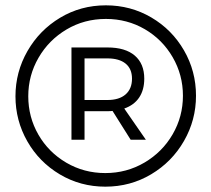

<svg xmlns="http://www.w3.org/2000/svg" viewBox="-20 -709 792 720"><path d="M715 -350Q715 -259 670 -180.5Q625 -102 547 -55.5Q469 -9 375 -9Q282 -9 204.5 -55Q127 -101 82.5 -179Q38 -257 38 -348Q38 -439 83 -517.5Q128 -596 205.5 -642.5Q283 -689 377 -689Q470 -689 547.5 -643.5Q625 -598 670 -520Q715 -442 715 -350ZM666 -350Q666 -428 627.5 -494.5Q589 -561 523 -599.5Q457 -638 377 -638Q296 -638 229.5 -598.5Q163 -559 124.5 -492.5Q86 -426 86 -348Q86 -270 124 -204Q162 -138 228.5 -99Q295 -60 375 -60Q455 -60 522 -99.5Q589 -139 627.5 -205.5Q666 -272 666 -350ZM446 -302 527 -185H470L402 -293Q396 -292 383 -292H297V-185H248V-531H383Q450 -531 485.5 -500.5Q521 -470 521 -414Q521 -372 502 -343.5Q483 -315 446 -302ZM383 -334Q427 -334 451 -355Q475 -376 475 -414Q475 -451 451 -470.5Q427 -490 383 -490H297V-334Z"/></svg>

Font: Montserrat
Style: Regular
Weight: 400
Designer: Julieta Ulanovsky
Foundry: Julieta Ulanovsky
Version: Version 6.001